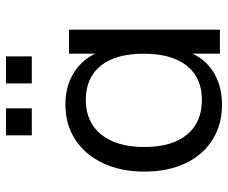

<svg xmlns="http://www.w3.org/2000/svg" viewBox="-80 -673 760 640"><g transform="rotate(-90 300.0 -353.0)"><path d="M521 -503V0H441V-91Q419 -44 374.5 -18.5Q330 7 271 7Q204 7 153.5 -25Q103 -57 75.5 -115.5Q48 -174 48 -252Q48 -330 76 -389.5Q104 -449 154.5 -482Q205 -515 271 -515Q330 -515 374 -489Q418 -463 441 -416V-503ZM441 -254Q441 -347 401 -397Q361 -447 287 -447Q213 -447 171.5 -395.5Q130 -344 130 -252Q130 -160 171 -110Q212 -60 287 -60Q361 -60 401 -110.5Q441 -161 441 -254ZM169 -713H259V-627H169ZM342 -713H432V-627H342Z"/></g></svg>

Font: Muli-Regular
Style: Regular
Weight: 400
Version: Version 2.000